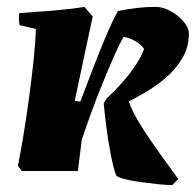

<svg xmlns="http://www.w3.org/2000/svg" viewBox="-20 -496 568 557"><path d="M480 41Q465 41 440.5 38.5Q416 36 390 32.5Q364 29 343.5 24Q323 19 317 13Q308 -12 300.5 -52Q293 -92 288 -131.5Q283 -171 281 -196L289 -210Q329 -247 358 -285Q387 -323 398 -354Q389 -367 373 -376.5Q357 -386 339 -389Q327 -370 311 -333.5Q295 -297 277 -253Q259 -209 243.5 -166Q228 -123 217 -90L206 0H43L32 -15Q40 -55 48.5 -106.5Q57 -158 64.5 -214Q72 -270 77.5 -321.5Q83 -373 84 -412L37 -423Q33 -440 36 -458Q82 -461 131 -465Q180 -469 225 -476L249 -448Q233 -374 220 -313Q207 -252 197 -204L213 -201Q228 -241 247 -290.5Q266 -340 285.5 -386.5Q305 -433 322 -464Q352 -470 378 -473Q404 -476 432 -476Q453 -476 475.5 -463.5Q498 -451 513 -433Q528 -415 528 -399Q528 -359 508.5 -326.5Q489 -294 460 -269.5Q431 -245 401.5 -228Q372 -211 354 -202Q360 -181 377 -151.5Q394 -122 416 -90Q438 -58 459.5 -28.5Q481 1 497 23Z"/></svg>

Font: Albura ExtraBold
Style: Italic
Weight: 758
Italic angle: -7°
Designer: Mercedes Jáuregui
Foundry: Omnibus-Type Team
Version: Version 1.000; ttfautohint (v1.8.3)